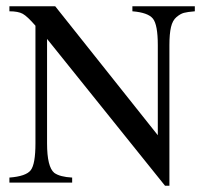

<svg xmlns="http://www.w3.org/2000/svg" viewBox="-20 -578 652 612"><path d="M601 -542Q577 -540 566 -537Q555 -534 542.5 -523.5Q530 -513 525 -491.5Q520 -470 520 -434V14H506L130 -454V-121Q130 -46 153 -27Q171 -14 210 -12V4H10V-12Q63 -16 78 -35.5Q93 -55 93 -121V-496Q67 -526 52.5 -534Q38 -542 10 -542V-558H156L483 -147V-434Q483 -499 467.5 -518.5Q452 -538 402 -542V-558H601Z"/></svg>

Font: Pomorsky Unicode
Style: Medium
Weight: 500
Version: 1.1